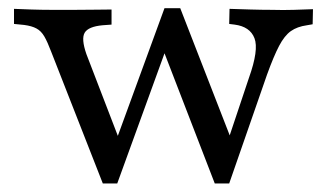

<svg xmlns="http://www.w3.org/2000/svg" viewBox="-20 -435 786 462"><path d="M227.4 6.5 103.2 -310.5Q94.4 -333.9 86.7 -347.2Q79 -360.5 67.7 -366.5Q56.5 -372.6 37.9 -375L13.7 -377.4V-413.7Q31.5 -412.9 55.6 -412.1Q79.8 -411.3 102.4 -411.3H104.8H108.9Q134.7 -411.3 161.3 -411.3Q187.9 -411.3 210.9 -411.7Q233.9 -412.1 248.4 -412.1V-375.8L226.6 -374.2Q192.7 -371 183.9 -356.5Q175 -341.9 187.9 -304.8L268.5 -95.2L257.3 -91.1L375.8 -415.3L406.5 -391.1L262.1 6.5ZM496.8 6.5 371 -319.4 375.8 -415.3H413.7L539.5 -91.9L522.6 -79L579 -247.6Q603.2 -315.3 592.3 -343.1Q581.5 -371 544.4 -375.8L531.5 -377.4L532.3 -413.7Q556.5 -412.9 583.1 -412.1Q609.7 -411.3 633.9 -411.3Q662.1 -410.5 687.1 -411.3Q712.1 -412.1 733.1 -412.9L732.3 -376.6L718.5 -374.2Q695.2 -371 679.8 -360.1Q664.5 -349.2 651.6 -324.6Q638.7 -300 622.6 -255.6L531.5 6.5Z"/></svg>

Font: Playfair 9pt
Style: Regular
Weight: 400
Designer: Claus Eggers Sørensen
Foundry: Claus Eggers Sørensen
Version: Version 2.203